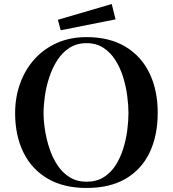

<svg xmlns="http://www.w3.org/2000/svg" viewBox="-20 -924 860 952"><path d="M617 -363Q617 -324 611 -278Q605 -232 591 -187Q577 -142 553.5 -105Q530 -68 494.5 -45.5Q459 -23 409 -23Q361 -23 325 -45.5Q289 -68 264.5 -105.5Q240 -143 225 -188.5Q210 -234 203 -279.5Q196 -325 196 -363Q196 -401 202.5 -447.5Q209 -494 224 -540Q239 -586 263.5 -624.5Q288 -663 324 -686.5Q360 -710 409 -710Q458 -710 493.5 -686.5Q529 -663 553 -624.5Q577 -586 591 -540Q605 -494 611 -447.5Q617 -401 617 -363ZM762 -365Q762 -476 721.5 -560.5Q681 -645 602 -692.5Q523 -740 409 -740Q328 -740 262.5 -711Q197 -682 150.5 -630Q104 -578 79.5 -509.5Q55 -441 55 -363Q55 -252 96 -168.5Q137 -85 216 -38.5Q295 8 409 8Q525 8 603.5 -38Q682 -84 722 -168Q762 -252 762 -365ZM553 -828 534 -904 267 -826 281 -774Z"/></svg>

Font: UoqMunThenKhung
Style: Regular
Weight: 400
Designer: Font-Kai, 金井和夫, 宇文滿月
Foundry: Kazuo Kanai, Moonlit Owen
Version: Version 1.197